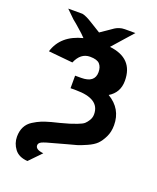

<svg xmlns="http://www.w3.org/2000/svg" viewBox="-140 -665 752 921"><g transform="rotate(20 235.5 -205.0)"><path d="M30 -358Q57 -447 164 -474L146 -492Q140 -497 123.5 -512Q107 -527 88 -542L47 -582H119Q138 -579 173 -557L225 -525Q240 -535 259.5 -548.5Q279 -562 287 -567.5Q295 -573 308 -577.5Q321 -582 336 -582H390Q387 -578 350 -537Q313 -496 298 -478Q421 -464 421 -349Q421 -289 371 -259Q445 -215 445 -131Q445 -97 432 -70.5Q419 -44 403.5 -28.5Q388 -13 357.5 0.5Q327 14 311.5 18.5Q296 23 265 31L207 47Q160 59 145.5 66Q131 73 131 85Q131 107 172 111L113 172Q68 169 47 141Q26 113 26 79Q26 50 37 28.5Q48 7 69.5 -6.5Q91 -20 109.5 -27.5Q128 -35 157 -43L197 -53Q230 -62 242 -65.5Q254 -69 278 -78Q302 -87 311 -95Q320 -103 328.5 -117Q337 -131 337 -148Q337 -227 216 -227H188V-291H219Q288 -291 288 -345Q288 -371 274.5 -386Q261 -401 225 -401Q177 -401 154 -346Z"/></g></svg>

Font: Coval
Style: ExtraBold
Weight: 800
Foundry: Context Ltd
Version: Version 001.000